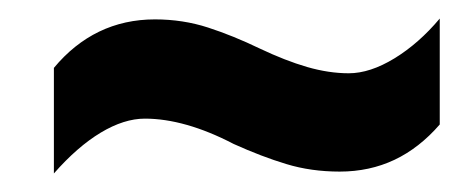

<svg xmlns="http://www.w3.org/2000/svg" viewBox="-20 -456 513 207"><path d="M231.9 -300.8Q205.6 -314.5 181.6 -321.3Q157.7 -328.1 136.2 -328.1Q113.8 -328.1 88.6 -313Q63.5 -297.9 38.1 -269V-382.8Q59.6 -408.7 86.9 -421.9Q114.3 -435.1 147 -435.1Q177.2 -435.1 204.3 -426.3Q231.4 -417.5 259.8 -403.8Q287.6 -390.6 311 -383.8Q334.5 -377 356 -377Q378.9 -377 405.3 -393.1Q431.6 -409.2 454.1 -436V-321.8Q432.1 -296.4 405.3 -283.7Q378.4 -271 346.2 -271Q315.4 -271 288.8 -279.1Q262.2 -287.1 231.9 -300.8Z"/></svg>

Font: Open Sans Condensed
Style: Italic
Weight: 400
Width: 3
Italic angle: -12°
Designer: Monotype Design Team
Foundry: Monotype Imaging Inc.
Version: Version 3.000